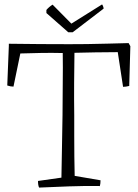

<svg xmlns="http://www.w3.org/2000/svg" viewBox="-20 -842 626 869"><path d="M157 7Q152 -3 152 -23L258 -38Q259 -98 260.5 -175.5Q262 -253 263 -322Q263 -387 264 -463.5Q265 -540 264 -602Q220 -603 173 -602.5Q126 -602 72 -600L41 -450Q28 -450 13 -455V-458L20 -634V-644Q92 -643 162.5 -642.5Q233 -642 294 -642Q328 -642 373.5 -642.5Q419 -643 468 -644.5Q517 -646 562 -647L570 -633L565 -458V-453Q549 -449 537 -449L513 -606Q459 -606 411 -605Q363 -604 317 -603Q316 -539 315.5 -465.5Q315 -392 316 -320Q316 -278 316 -228.5Q316 -179 316.5 -131Q317 -83 318 -46L435 -26Q435 -11 432 0Q361 -1 292.5 1.5Q224 4 157 7ZM289 -696 190 -783V-797Q196 -804 203 -810Q210 -816 218 -821L303 -735L442 -822Q444 -820 446.5 -813.5Q449 -807 449 -803L309 -696Z"/></svg>

Font: Labrada Light
Style: Regular
Weight: 300
Designer: Mercedes Jáuregui
Foundry: Omnibus-Type Team
Version: Version 1.000; ttfautohint (v1.8.4.7-5d5b)